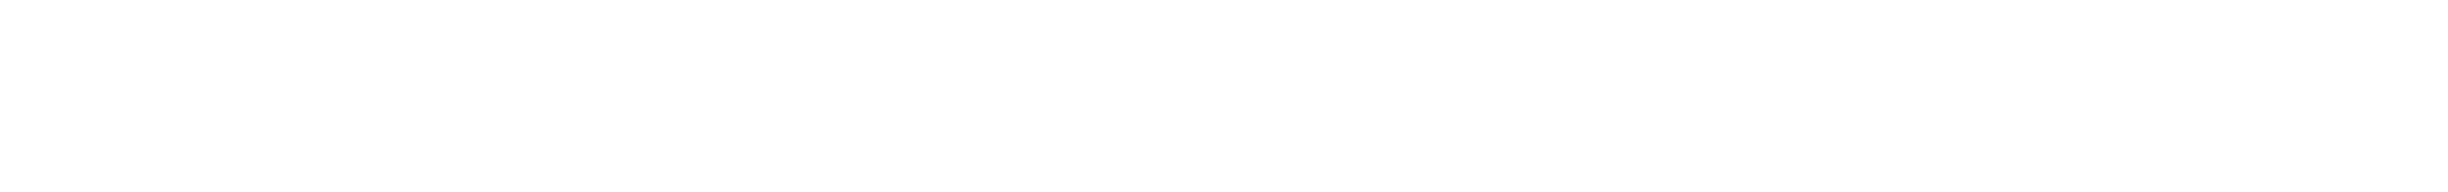

<svg xmlns="http://www.w3.org/2000/svg" viewBox="-20 -20 561 44"><path d="M0 0V4Z"/></svg>

Font: CiSf OpenHand
Style: Bd
Weight: 400
Foundry: Cannot Into Space Fonts
Version: Version 0.7892